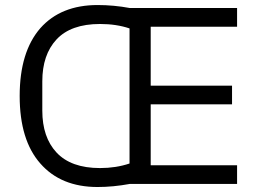

<svg xmlns="http://www.w3.org/2000/svg" viewBox="-20 -730 1025 762"><path d="M495.1 0H920.9V-74.2H578.1V-315.9H900.9V-390.1H578.1V-624H920.9V-698.2H495.1Q431.6 -710 367.2 -710Q221.7 -710 140.1 -618.2Q58.1 -523.9 58.1 -349.1Q58.1 -173.8 140.1 -81.1Q221.7 12.2 367.2 12.2Q428.7 12.2 495.1 0ZM377 -63Q261.7 -63 204.1 -125Q147.9 -185.5 147.9 -291V-407.2Q147.9 -512.7 204.1 -573.2Q261.2 -634.8 377 -634.8Q441.9 -634.8 494.1 -617.2V-81.1Q440.4 -63 377 -63Z"/></svg>

Font: Plexus Sans
Style: Regular
Weight: 400
Version: Version 2.001;PS 002.001;hotconv 1.0.70;makeotf.lib2.5.58329